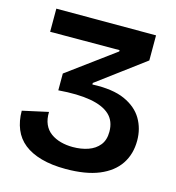

<svg xmlns="http://www.w3.org/2000/svg" viewBox="-102 -749 781 850"><g transform="rotate(15 288.5 -323.5)"><path d="M275 14Q211 14 163 0.5Q115 -13 83.5 -38Q52 -63 36.5 -100.5Q21 -138 21 -185L139 -211Q138 -178 148.5 -154.5Q159 -131 179 -116.5Q199 -102 225 -95Q251 -88 280 -88Q319 -88 350.5 -99Q382 -110 401 -133.5Q420 -157 420 -195Q420 -244 390 -272Q360 -300 301 -310.5Q242 -321 154 -314V-391L370 -550V-556L52 -555V-661H509V-546L293 -385V-378Q386 -382 441.5 -357Q497 -332 523 -288Q549 -244 549 -189Q549 -127 518.5 -81.5Q488 -36 427.5 -11Q367 14 275 14Z"/></g></svg>

Font: Bricolage Grotesque 60pt SemiBold
Style: Regular
Weight: 600
Version: Version 1.001;gftools[0.9.33.dev8+g029e19f]